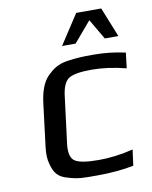

<svg xmlns="http://www.w3.org/2000/svg" viewBox="-79 -740 639 809"><g transform="rotate(-10 240.0 -335.0)"><path d="M428 -4 437 -72C385 -59 336 -53 289 -53C236 -53 202 -59 186 -71C171 -82 165 -106 169 -141L194 -339C198 -378 209 -403 225 -415C242 -427 275 -433 325 -433C372 -433 421 -426 472 -413L480 -479C435 -489 390 -494 344 -494C293 -494 274 -493 230 -487C190 -480 170 -466 145 -442C119 -416 106 -376 100 -326L78 -148C74 -118 75 -93 81 -73C92 -32 107 -13 149 -2C193 11 213 10 272 10C331 10 383 5 428 -4ZM220 -553H278L352 -640L403 -553H461L410 -680H303Z"/></g></svg>

Font: Gamestation Text
Style: Italic
Weight: 400
Designer: Jonas Hecksher
Foundry: Jonas Hecksher, Playtypeª, e-types AS
Version: Version 1.003